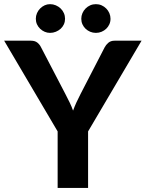

<svg xmlns="http://www.w3.org/2000/svg" viewBox="-30 -926 717 946"><path d="M0 0ZM404 -278.5V0H254V-278.5L-9.5 -725.5H122.5Q142 -725.5 153.8 -716.2Q165.5 -707 172.5 -692.5L291.5 -464Q303.5 -441 313.2 -421Q323 -401 330 -381Q344 -419.5 367.5 -464L485.5 -692.5Q491.5 -704.5 503.5 -715Q515.5 -725.5 534.5 -725.5H667.5ZM290.5 -833.5Q290.5 -819 284.8 -806.2Q279 -793.5 268.8 -784.2Q258.5 -775 245 -769.5Q231.5 -764 216.5 -764Q202.5 -764 190 -769.5Q177.5 -775 167.8 -784.2Q158 -793.5 152.2 -806.2Q146.5 -819 146.5 -833.5Q146.5 -848 152.2 -861.2Q158 -874.5 167.8 -884.2Q177.5 -894 190 -899.8Q202.5 -905.5 216.5 -905.5Q231.5 -905.5 245 -899.8Q258.5 -894 268.8 -884.2Q279 -874.5 284.8 -861.2Q290.5 -848 290.5 -833.5ZM514.5 -833.5Q514.5 -819 508.8 -806.2Q503 -793.5 493.2 -784.2Q483.5 -775 470.5 -769.5Q457.5 -764 442.5 -764Q427.5 -764 414.5 -769.5Q401.5 -775 391.8 -784.2Q382 -793.5 376.2 -806.2Q370.5 -819 370.5 -833.5Q370.5 -848 376.2 -861.2Q382 -874.5 391.8 -884.2Q401.5 -894 414.5 -899.8Q427.5 -905.5 442.5 -905.5Q457.5 -905.5 470.5 -899.8Q483.5 -894 493.2 -884.2Q503 -874.5 508.8 -861.2Q514.5 -848 514.5 -833.5Z"/></svg>

Font: Lato Heavy
Style: Regular
Weight: 800
Designer: Lukasz Dziedzic
Foundry: tyPoland Lukasz Dziedzic
Version: Version 2.007; 2014-02-27